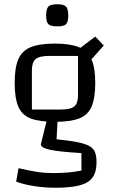

<svg xmlns="http://www.w3.org/2000/svg" viewBox="-20 -720 537 903"><path d="M238 -147Q165 -147 124 -163Q83 -179 66 -219Q49 -259 49 -330Q49 -401 66 -441Q83 -481 124 -498Q165 -515 238 -515Q310 -515 351.5 -498Q393 -481 410.5 -440.5Q428 -400 428 -330Q428 -260 411 -219.5Q394 -179 352.5 -163Q311 -147 238 -147ZM130 -205H266Q312 -205 329.5 -219.5Q347 -234 347 -273V-457H211Q165 -457 147.5 -442Q130 -427 130 -388ZM434 43Q434 88 416 114Q398 140 355.5 151.5Q313 163 241 163Q188 163 138.5 155Q89 147 56 134L67 71Q120 83 155 88.5Q190 94 227 94Q271 94 302.5 91Q334 88 363 82V0Q260 -6 216 -15.5Q172 -25 172 -41L201 -158H251L246 -65Q306 -59 343.5 -51.5Q381 -44 400.5 -33Q420 -22 427 -3.5Q434 15 434 43ZM397 -426 345 -485 428 -548 468 -506ZM250 -596Q218 -596 207.5 -606.5Q197 -617 197 -647Q197 -678 207.5 -689Q218 -700 250 -700Q280 -700 290.5 -689Q301 -678 301 -647Q301 -617 291 -606.5Q281 -596 250 -596Z"/></svg>

Font: Changa Light
Style: Regular
Weight: 300
Designer: Eduardo Rodriguez Tunni
Foundry: Eduardo Rodriguez Tunni
Version: Version 3.002; ttfautohint (v1.8.2)